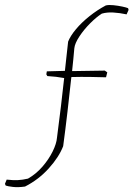

<svg xmlns="http://www.w3.org/2000/svg" viewBox="-77 -638 539 775"><path d="M24 115Q-4 119 -25 116.5Q-46 114 -54 111L-57 104L-50 87Q-24 90 -4.5 89Q15 88 36 83Q69 64 94.5 34.5Q120 5 135.5 -26.5Q151 -58 153 -82Q162 -150 169 -209Q176 -268 182 -323Q166 -326 149 -328Q132 -330 114 -331L110 -338L112 -350L185 -352Q188 -382 191.5 -411.5Q195 -441 198 -470Q207 -493 229.5 -520Q252 -547 284 -572.5Q316 -598 350 -616Q362 -619 381 -617Q400 -615 416.5 -611.5Q433 -608 440 -605L442 -598L434 -580Q406 -586 380.5 -587.5Q355 -589 334 -583Q312 -569 287 -544Q262 -519 243.5 -491Q225 -463 223 -443Q221 -423 219 -399.5Q217 -376 214 -351L346 -353L356 -346L351 -326Q320 -327 285 -327.5Q250 -328 211 -327Q204 -261 195.5 -188Q187 -115 178 -48Q161 -4 120 41.5Q79 87 24 115Z"/></svg>

Font: Labrada ExtraLight
Style: Regular
Weight: 200
Designer: Mercedes Jáuregui
Foundry: Omnibus-Type Team
Version: Version 1.000; ttfautohint (v1.8.4.7-5d5b)